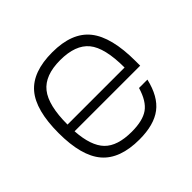

<svg xmlns="http://www.w3.org/2000/svg" viewBox="-132 -654 809 809"><g transform="rotate(-45 272.0 -250.0)"><path d="M103 -208Q109 -116 148 -76Q187 -36 272 -36Q338 -36 372 -60Q406 -84 424 -145H474Q455 -63 407 -26.5Q359 10 272 10Q156 10 103 -52Q50 -114 50 -250Q50 -387 102.5 -448.5Q155 -510 272 -510Q389 -510 441.5 -444.5Q494 -379 494 -235V-208ZM442 -249Q442 -367 402.5 -415Q363 -463 272 -463Q181 -463 141.5 -413.5Q102 -364 102 -249Z"/></g></svg>

Font: Fivo Sans Light
Style: Regular
Weight: 300
Designer: Alexander Slobzheninov
Foundry: Alexander Slobzheninov
Version: 1.0